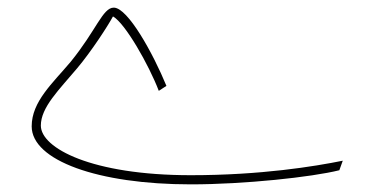

<svg xmlns="http://www.w3.org/2000/svg" viewBox="-20 -462 969 503"><path d="M480 21C620 21 797 2 869 -16L878 -41C804 -26 663 -3 480 -3C220 -3 87 -74 87 -133C87 -181 135 -227 182 -283C219 -327 262 -393 276 -419C308 -401 370 -292 396 -224L416 -237C381 -322 315 -442 278 -442C249 -442 232 -382 165 -300C118 -244 63 -196 63 -131C63 -42 236 21 480 21Z"/></svg>

Font: Noto Sans Arabic SemCond Thin
Style: Regular
Weight: 100
Width: 4
Designer: Monotype Design Team, Nadine Chahine, Nizar Qandah and Khaled Hosny
Foundry: Monotype Imaging Inc.
Version: Version 2.012